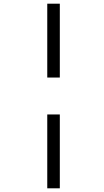

<svg xmlns="http://www.w3.org/2000/svg" viewBox="-20 -780 565 1040"><path d="M236 -360V-760H304V-360ZM236 240V-160H304V240Z"/></svg>

Font: Noto Serif SemiCondensed
Style: Bold Italic
Weight: 700
Width: 4
Italic angle: -12°
Designer: Monotype Design Team
Foundry: Monotype Imaging Inc.
Version: Version 2.014